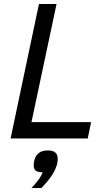

<svg xmlns="http://www.w3.org/2000/svg" viewBox="-20 -696 537 965"><path d="M33.2 0 175.8 -675.8H264.2L138.2 -82H438L420.9 0ZM138.2 249Q156.2 230.5 171.9 209.5Q187.5 188.5 194.3 169.9Q171.4 169.9 160.4 162.1Q149.4 154.3 149.4 136.2Q149.4 117.2 155.5 100.3Q161.6 83.5 175.3 73.2Q190.4 60.1 220.2 60.1Q246.1 60.1 258.1 70.6Q270 81.1 270 102.1Q270 120.6 263.9 138.7Q257.8 156.7 248 173.8Q239.3 189 223.9 208.5Q208.5 228 188 249Z"/></svg>

Font: Clear Sans
Style: Italic
Weight: 400
Italic angle: -12°
Foundry: Intel Corporation
Version: Version 1.00